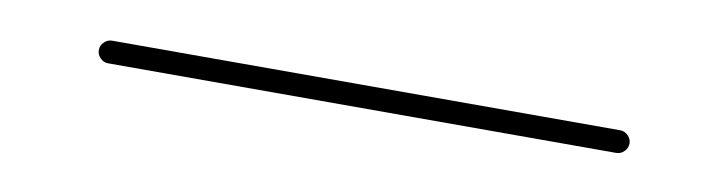

<svg xmlns="http://www.w3.org/2000/svg" viewBox="-20 -55 621 167"><g transform="rotate(10 290.0 28.0)"><path d="M62.5 28C62.5 30.7 63.5 33 65.5 35C67.5 37 69.8 38 72.5 38H521.2C523.9 38 526.2 37 528.2 35C530.2 33 531.2 30.7 531.2 28C531.2 25.3 530.2 23 528.2 21C526.2 19 523.9 18 521.2 18H72.5C69.8 18 67.5 19 65.5 21C63.5 23 62.5 25.3 62.5 28Z"/></g></svg>

Font: Proton
Style: RgExt
Weight: 500
Version: Version 1.017